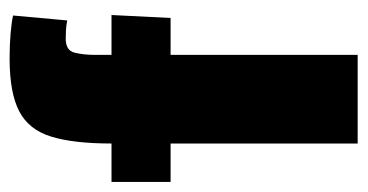

<svg xmlns="http://www.w3.org/2000/svg" viewBox="-198 -548 747 390"><g transform="rotate(-90 175.0 -353.5)"><path d="M78 0V-380H0V-500H78Q78 -577 92 -622.5Q106 -668 143.5 -687.5Q181 -707 251 -707Q279 -707 301.5 -705Q324 -703 338 -700L328 -590Q317 -592 308.5 -592.5Q300 -593 291 -593Q267 -593 262.5 -575Q258 -557 258 -533V-500H339L333 -380H258V0Z"/></g></svg>

Font: Epunda Sans Black
Style: Regular
Weight: 900
Designer: Simon Atzbach
Foundry: typofactur
Version: Version 2.204; ttfautohint (v1.8.4.7-5d5b)